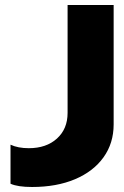

<svg xmlns="http://www.w3.org/2000/svg" viewBox="-20 -734 497 767"><path d="M108 13Q51 13 22 0V-156Q52 -142 95 -142Q165 -142 207.5 -180.5Q250 -219 250 -283V-714H434V-237Q434 -162 393.5 -105.5Q353 -49 279.5 -18Q206 13 108 13Z"/></svg>

Font: Non Bureau Extended
Style: Bold
Weight: 700
Width: 7
Designer: Jona Saucedo
Foundry: Non Foundry
Version: Version 1.000; ttfautohint (v1.8.4)